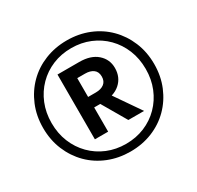

<svg xmlns="http://www.w3.org/2000/svg" viewBox="-154 -889 1107 1078"><g transform="rotate(-30 400.0 -350.0)"><path d="M368 -337 477 -150H579L450 -337ZM260 -570V-150H346V-570ZM312 -497H396Q430 -497 450 -482Q470 -467 470 -436Q470 -406 450 -390.5Q430 -375 396 -375H312V-307H401Q475 -307 516.5 -344Q558 -381 558 -441Q558 -497 516.5 -533.5Q475 -570 401 -570H312ZM95 -350Q95 -417 118 -473.5Q141 -530 182.5 -572Q224 -614 279.5 -637Q335 -660 400 -660Q465 -660 520.5 -637Q576 -614 617.5 -572Q659 -530 682 -473.5Q705 -417 705 -350Q705 -283 682 -226.5Q659 -170 617.5 -128Q576 -86 520.5 -63Q465 -40 400 -40Q335 -40 279.5 -63Q224 -86 182.5 -128Q141 -170 118 -226.5Q95 -283 95 -350ZM40 -350Q40 -272 67.5 -206Q95 -140 143.5 -91.5Q192 -43 258 -16.5Q324 10 400 10Q477 10 542.5 -16.5Q608 -43 656.5 -91.5Q705 -140 732.5 -206Q760 -272 760 -350Q760 -428 732.5 -494Q705 -560 656.5 -608.5Q608 -657 542.5 -683.5Q477 -710 400 -710Q324 -710 258 -683.5Q192 -657 143.5 -608.5Q95 -560 67.5 -494Q40 -428 40 -350Z"/></g></svg>

Font: Jost SemiBold
Style: Regular
Weight: 600
Version: Version 3.710